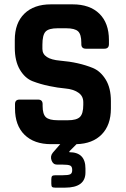

<svg xmlns="http://www.w3.org/2000/svg" viewBox="-20 -663 579 883"><path d="M175 -457V-438Q175 -391 257 -384Q342 -377 408 -350Q443 -335 466.5 -296.5Q490 -258 490 -198V-164Q490 -88 448 -45Q406 -2 332 0L299 33V37Q373 37 373 112V130Q373 200 279 200H234Q223 200 219.5 196.5Q216 193 216 182V162Q216 151 219.5 147Q223 143 234 143H267Q294 143 303 138.5Q312 134 312 120V118Q312 103 303 98.5Q294 94 267 94H242Q224 94 217 74.5Q210 55 223 39L257 0H215Q137 0 93 -43Q49 -86 49 -164V-184Q49 -205 70 -205H155Q176 -205 176 -184V-176Q176 -138 191 -124Q206 -110 246 -110H293Q332 -110 347.5 -125Q363 -140 363 -181V-193Q363 -222 339.5 -237.5Q316 -253 281 -256Q246 -259 205.5 -267.5Q165 -276 130 -289.5Q95 -303 71.5 -342.5Q48 -382 48 -444V-479Q48 -557 92 -600Q136 -643 214 -643H314Q393 -643 437 -600Q481 -557 481 -479V-460Q481 -439 460 -439H375Q354 -439 354 -460V-466Q354 -505 339 -519Q324 -533 284 -533H245Q204 -533 189.5 -517.5Q175 -502 175 -457Z"/></svg>

Font: Rajdhani
Style: Bold
Weight: 700
Designer: Satya Rajpurohit, Jyotish Sonowal
Foundry: Indian Type Foundry
Version: Version 1.201 February 1, 2022